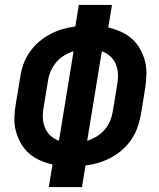

<svg xmlns="http://www.w3.org/2000/svg" viewBox="-20 -755 640 775"><path d="M177 0 192 -91Q166 -97 141 -108Q116 -119 96.5 -136.5Q77 -154 64 -177Q51 -200 44 -226Q37 -252 38 -280.5Q39 -309 44 -337L62 -446Q66 -472 75 -497Q84 -522 100 -545Q116 -568 137 -586Q158 -604 182.5 -617Q207 -630 232.5 -637.5Q258 -645 284 -648L298 -735H432L417 -644Q443 -638 468 -627Q493 -616 512.5 -598.5Q532 -581 545 -558Q558 -535 565 -509Q572 -483 571 -454.5Q570 -426 566 -398L548 -289Q543 -263 534 -238Q525 -213 509 -190Q493 -167 472 -149Q451 -131 426.5 -118Q402 -105 376.5 -97.5Q351 -90 325 -87L311 0ZM332 -187Q352 -193 370 -204Q388 -215 402 -231Q416 -247 424 -266Q432 -285 435 -304L453 -414Q457 -435 456 -456Q455 -477 447.5 -495.5Q440 -514 425.5 -527.5Q411 -541 391 -548ZM218 -187 277 -548Q257 -542 239 -531Q221 -520 207.5 -504Q194 -488 185.5 -469Q177 -450 174 -431L156 -321Q152 -300 153 -279Q154 -258 161.5 -239.5Q169 -221 183.5 -207.5Q198 -194 218 -187Z"/></svg>

Font: Iosevka XBd Ex Obl
Style: Regular
Weight: 800
Width: 7
Italic angle: -9°
Monospace: yes
Designer: Belleve Invis
Foundry: Belleve Invis
Version: Version 32.5.0; ttfautohint (v1.8.4)